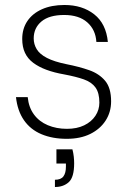

<svg xmlns="http://www.w3.org/2000/svg" viewBox="-20 -544 518 769"><path d="M247 12Q190 12 146 -6.5Q102 -25 76 -62.5Q50 -100 44 -155H91Q95 -114 116 -85.5Q137 -57 171.5 -42.5Q206 -28 248 -28Q288 -28 317 -42Q346 -56 362 -80Q378 -104 378 -133Q378 -172 362.5 -193.5Q347 -215 316 -226Q285 -237 237 -246Q197 -253 166 -264.5Q135 -276 113 -292.5Q91 -309 80 -332.5Q69 -356 69 -388Q69 -429 89.5 -459.5Q110 -490 148 -507Q186 -524 238 -524Q310 -524 357.5 -486.5Q405 -449 412 -376H366Q363 -425 329.5 -454.5Q296 -484 237 -484Q177 -484 146 -458Q115 -432 115 -390Q115 -367 127 -347Q139 -327 168 -312Q197 -297 246 -287Q297 -277 337 -263Q377 -249 401 -220.5Q425 -192 425 -138Q425 -95 403 -61Q381 -27 341.5 -7.5Q302 12 247 12ZM200 205V176Q224 176 234 162.5Q244 149 244 124V111H206V54H270Q274 69 275.5 83.5Q277 98 277 110Q277 166 255.5 185.5Q234 205 200 205Z"/></svg>

Font: DM Sans 12pt ExtraLight
Style: Regular
Weight: 250
Version: Version 4.004;gftools[0.9.30]